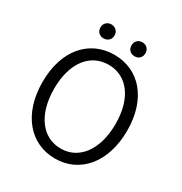

<svg xmlns="http://www.w3.org/2000/svg" viewBox="-207 -1052 1150 1216"><g transform="rotate(30 368.5 -444.5)"><path d="M369 13C550 13 678 -135 678 -369C678 -602 550 -745 369 -745C187 -745 59 -602 59 -369C59 -135 187 13 369 13ZM369 -60C233 -60 144 -181 144 -369C144 -556 233 -672 369 -672C504 -672 593 -556 593 -369C593 -181 504 -60 369 -60ZM255 -800C285 -800 307 -820 307 -851C307 -881 285 -902 255 -902C226 -902 204 -881 204 -851C204 -820 226 -800 255 -800ZM482 -800C512 -800 533 -820 533 -851C533 -881 512 -902 482 -902C452 -902 431 -881 431 -851C431 -820 452 -800 482 -800Z"/></g></svg>

Font: Noto Sans KR DemiLight
Style: Regular
Weight: 350
Designer: Ryoko NISHIZUKA 西塚涼子 (kana, bopomofo & ideographs); Paul D. Hunt (Latin, Greek & Cyrillic); Sandoll Communications 산돌커뮤니
Foundry: Adobe
Version: Version 2.004;hotconv 1.0.118;makeotfexe 2.5.65603